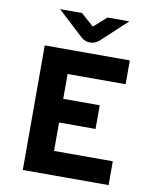

<svg xmlns="http://www.w3.org/2000/svg" viewBox="-94 -942 820 1014"><g transform="rotate(10 316.0 -435.5)"><path d="M98.7 0V-668H554.9V-540.3H243.8V-407.1H439.5V-280.1H243.8V-127.7H558.9V0ZM331 -724.6Q303.1 -724.6 282.1 -744.1L145 -870.6H262.5L331.3 -809.8L399.7 -870.6H516.5L380.2 -744.1Q358.4 -724.6 331 -724.6Z"/></g></svg>

Font: Atkinson Hyperlegible Mono ExtraLight
Style: Regular
Weight: 200
Monospace: yes
Designer: Elliott Scott, Megan Eiswerth, Linus Boman, Theodore Petrosky, Letters from Sweden
Foundry: Applied Design Works, Letters from Sweden
Version: Version 2.001